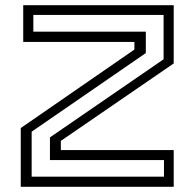

<svg xmlns="http://www.w3.org/2000/svg" viewBox="-20 -720 750 740"><path d="M60 0V-226.5L498 -529V-558.5H69.5V-700H649.5V-475.5L214.5 -177V-141.5H649.5V0ZM102 -39H612V-103H172.5V-190.5L610.5 -491.5V-662.5H108.5V-598H542V-515.5L102 -212.5Z"/></svg>

Font: Tourney Expanded
Style: Regular
Weight: 400
Width: 7
Designer: Tyler Finck
Foundry: Etcetera Type Co
Version: Version 1.010; ttfautohint (v1.8.3)